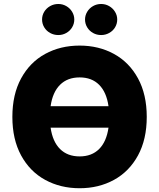

<svg xmlns="http://www.w3.org/2000/svg" viewBox="-20 -949 811 978"><path d="M385.7 9.8Q288.1 9.8 210.2 -32.7Q132.3 -75.2 87.6 -157.2Q43 -239.3 43 -353.5Q43 -467.8 87.6 -549.8Q132.3 -631.8 210 -674.3Q287.6 -716.8 385.7 -716.8Q482.9 -716.8 560.5 -674.3Q638.2 -631.8 682.9 -549.8Q727.5 -467.8 727.5 -353.5Q727.5 -239.3 682.9 -157.2Q638.2 -75.2 560.5 -32.7Q482.9 9.8 385.7 9.8ZM385.7 -152.3Q447.3 -152.3 484.9 -189.9Q522.5 -227.5 532.7 -298.8H237.8Q248 -227.5 285.9 -189.9Q323.7 -152.3 385.7 -152.3ZM532.7 -408.2Q522.5 -479.5 484.9 -517.1Q447.3 -554.7 385.7 -554.7Q323.7 -554.7 285.9 -517.1Q248 -479.5 237.8 -408.2ZM194.3 -849.6Q194.3 -871.1 205.3 -889.2Q216.3 -907.2 235.4 -918Q254.4 -928.7 277.3 -928.7Q298.8 -928.7 317.6 -918Q336.4 -907.2 347.4 -888.9Q358.4 -870.6 358.4 -849.6Q358.4 -828.1 347.4 -809.8Q336.4 -791.5 317.6 -781Q298.8 -770.5 277.3 -770.5Q254.4 -770.5 235.4 -781Q216.3 -791.5 205.3 -809.8Q194.3 -828.1 194.3 -849.6ZM413.1 -849.6Q413.1 -870.6 424.1 -888.9Q435.1 -907.2 453.9 -918Q472.7 -928.7 495.1 -928.7Q517.1 -928.7 535.9 -918Q554.7 -907.2 565.9 -888.9Q577.1 -870.6 577.1 -849.6Q577.1 -828.1 566.2 -809.8Q555.2 -791.5 536.1 -781Q517.1 -770.5 495.1 -770.5Q472.7 -770.5 453.9 -781Q435.1 -791.5 424.1 -809.8Q413.1 -828.1 413.1 -849.6Z"/></svg>

Font: Pretendard JP Black
Style: Regular
Weight: 900
Designer: Base glyphs from Inter by Rasmus Andersson; Hangeul glyphs from Noto Sans CJK(Source Han Sans) by Jang Soo-young and Kan
Foundry: Kil Hyung-jin
Version: Version 1.309